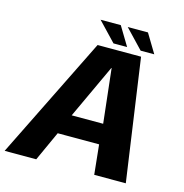

<svg xmlns="http://www.w3.org/2000/svg" viewBox="-141 -919 987 1028"><g transform="rotate(15 353.0 -405.5)"><path d="M-24 0H151L226 -164.5H455.5L472.5 0H647.5L551 -676H310ZM273.5 -276.5 413 -576.5H414.5L448 -276.5ZM540.5 -706.5H616L553 -811H441ZM390 -706.5H465.5L402.5 -811H290.5Z"/></g></svg>

Font: Anybody
Style: Bold Italic
Weight: 700
Italic angle: -10°
Designer: Tyler Finck
Foundry: Etcetera Type Company
Version: Version 1.113;gftools[0.9.25]